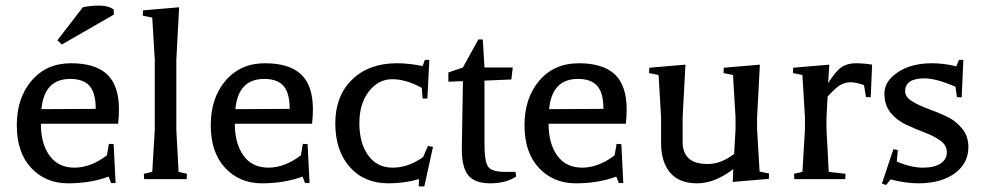

<svg xmlns="http://www.w3.org/2000/svg" viewBox="-20 -640 3520 686"><path d="M405 -249Q405 -225 402 -198H126Q126 -127 157 -84Q188 -41 246 -41Q304 -41 362 -85L369 -126L386 -125L393 14H377L368 -9Q303 15 223 15Q143 15 91.5 -40Q40 -95 40 -192.5Q40 -290 93 -352Q146 -414 233.5 -414Q321 -414 363 -374Q405 -334 405 -249ZM128 -250 322 -251Q322 -308 300 -333Q278 -358 231 -358Q138 -358 128 -250ZM201 -481 185 -496 276 -614Q303 -620 335 -620Q367 -620 386 -606L387 -588Z M491 -603 620 -614 610 -426V-177L618 -26L648 -19L647 0H495L494 -19L524 -26L533 -177V-426L524 -577L490 -584Z M1098 -249Q1098 -225 1095 -198H819Q819 -127 850 -84Q881 -41 939 -41Q997 -41 1055 -85L1062 -126L1079 -125L1086 14H1070L1061 -9Q996 15 916 15Q836 15 784.5 -40Q733 -95 733 -192.5Q733 -290 786 -352Q839 -414 926.5 -414Q1014 -414 1056 -374Q1098 -334 1098 -249ZM821 -250 1015 -251Q1015 -308 993 -333Q971 -358 924 -358Q831 -358 821 -250Z M1398 -414Q1441 -414 1490 -404L1498 -426H1514L1507 -288H1490L1487 -326Q1431 -357 1381.5 -357Q1332 -357 1298 -313.5Q1264 -270 1264 -199.5Q1264 -129 1295.5 -85Q1327 -41 1383 -41Q1439 -41 1492 -79L1509 -119L1527 -115L1496 26H1476L1477 0Q1424 15 1368 15Q1281 15 1229.5 -43.5Q1178 -102 1178 -199.5Q1178 -297 1238 -355.5Q1298 -414 1398 -414Z M1630 -108 1634 -350 1582 -348V-381L1634 -399L1689 -499H1705L1711 -399H1812L1807 -356L1711 -352V-127Q1711 -63 1724 -44.5Q1737 -26 1783 -26H1822L1824 -9Q1787 15 1732 15Q1677 15 1653.5 -13Q1630 -41 1630 -108Z M2219 -249Q2219 -225 2216 -198H1940Q1940 -127 1971 -84Q2002 -41 2060 -41Q2118 -41 2176 -85L2183 -126L2200 -125L2207 14H2191L2182 -9Q2117 15 2037 15Q1957 15 1905.5 -40Q1854 -95 1854 -192.5Q1854 -290 1907 -352Q1960 -414 2047.5 -414Q2135 -414 2177 -374Q2219 -334 2219 -249ZM1942 -250 2136 -251Q2136 -308 2114 -333Q2092 -358 2045 -358Q1952 -358 1942 -250Z M2342 -221 2333 -372 2299 -379 2300 -398 2429 -409 2419 -221V-133Q2419 -95 2440.5 -74.5Q2462 -54 2509 -54Q2556 -54 2603 -90L2608 -178V-221L2599 -372L2565 -379L2566 -398L2695 -409L2685 -221V-178L2694 -27L2728 -20L2727 -1L2598 10L2600 -36Q2534 15 2470.5 15Q2407 15 2374.5 -23Q2342 -61 2342 -129Z M2814 -398 2943 -409 2939 -343Q2965 -385 2986 -399.5Q3007 -414 3037 -414Q3067 -414 3096 -409L3091 -293H3074L3067 -336Q3038 -346 3018.5 -346Q2999 -346 2982 -336Q2965 -326 2937 -295L2933 -221V-177L2941 -26L3001 -19L3000 0H2818L2817 -19L2847 -26L2856 -177V-221L2847 -372L2813 -379Z M3162 1 3146 21 3131 16 3172 -107 3188 -104 3184 -63Q3235 -41 3277 -41Q3319 -41 3341 -56Q3363 -71 3363 -96Q3363 -121 3340 -137.5Q3317 -154 3284 -166.5Q3251 -179 3218.5 -194Q3186 -209 3163 -236Q3140 -263 3140 -306.5Q3140 -350 3188 -382Q3236 -414 3310 -414Q3353 -414 3397 -403L3406 -426H3422L3416 -292L3399 -293L3394 -330Q3325 -360 3283 -360Q3214 -360 3214 -314Q3214 -294 3237.5 -279Q3261 -264 3294 -252Q3327 -240 3360 -225Q3393 -210 3416.5 -182Q3440 -154 3440 -115Q3440 -56 3391 -20.5Q3342 15 3261 15Q3216 15 3162 1Z"/></svg>

Font: Balthazar
Style: Regular
Weight: 400
Designer: Dario Manuel Muhafara
Foundry: Dario Manuel Muhafara
Version: Version 1.000